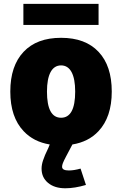

<svg xmlns="http://www.w3.org/2000/svg" viewBox="-20 -759 640 1010"><path d="M301.3 -560.1C215.8 -560.1 150.4 -535.6 104 -486.3C57.6 -437 34.2 -367.7 34.2 -277.3C34.2 -187.5 57.6 -118.2 104.5 -68.8C139.2 -31.7 185.1 -8.3 241.7 1L234.4 19C220.7 46.9 211.4 68.8 206.5 84.5C201.2 100.1 198.7 114.7 198.7 127.9C198.7 159.2 210 184.1 232.9 203.1C255.9 222.2 286.1 231.4 323.7 231.4C356.4 231.4 392.6 225.6 432.1 213.9L403.8 127.9C380.9 134.3 360.4 137.7 342.3 137.7C318.4 137.7 306.6 131.3 306.6 118.2C306.6 106.9 311.5 94.7 327.1 64.9L360.8 1C417.5 -8.3 463.4 -31.7 498 -68.8C544.4 -118.2 567.9 -187.5 567.9 -277.3C567.9 -367.7 544.9 -437 498.5 -486.3C452.1 -535.6 386.7 -560.1 301.3 -560.1ZM103 -738.8V-627.9H498.5V-738.8ZM301.3 -415C349.6 -415 375.5 -366.7 375.5 -277.3C375.5 -185.5 350.6 -139.6 301.3 -139.6C252 -139.6 227.1 -185.5 227.1 -277.3C227.1 -366.7 252.9 -415 301.3 -415Z"/></svg>

Font: Estedad Black
Style: Regular
Weight: 900
Designer: Amin Abedi
Version: Version 7.3